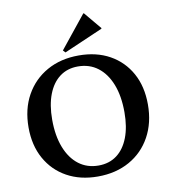

<svg xmlns="http://www.w3.org/2000/svg" viewBox="-101 -1030 998 1131"><g transform="rotate(-10 398.5 -464.5)"><path d="M393 16Q288 16 208.5 -28Q129 -72 84.5 -152Q40 -232 40 -339Q40 -449 86 -531.5Q132 -614 214 -660Q296 -706 404 -706Q510 -706 589 -662Q668 -618 712 -538.5Q756 -459 756 -351Q756 -242 710.5 -159Q665 -76 583 -30Q501 16 393 16ZM408 -47Q472 -47 517.5 -81Q563 -115 587.5 -178.5Q612 -242 612 -330Q612 -427 584.5 -497Q557 -567 507 -605Q457 -643 388 -643Q325 -643 279.5 -609Q234 -575 209.5 -511.5Q185 -448 185 -360Q185 -264 212.5 -193.5Q240 -123 290 -85Q340 -47 408 -47ZM331 -737 318 -751 474 -945H478L564 -842V-838Z"/></g></svg>

Font: Platypi Light Medium
Style: Regular
Weight: 500
Version: Version 1.200